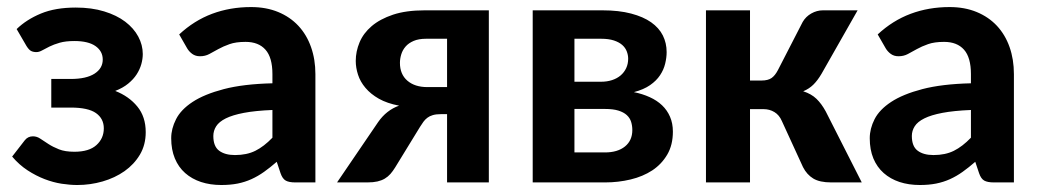

<svg xmlns="http://www.w3.org/2000/svg" viewBox="-20 -514 2929 541"><path d="M26.9 -432.1Q54.7 -459 95.2 -475.8Q135.7 -492.7 193.4 -492.7Q238.3 -492.7 273.4 -481.9Q308.6 -471.2 332.8 -452.9Q356.9 -434.6 369.6 -410.9Q382.3 -387.2 382.3 -361.8Q382.3 -348.1 378.2 -333.3Q374 -318.4 365 -304.4Q356 -290.5 341.1 -278.3Q326.2 -266.1 304.7 -257.8Q343.3 -242.7 366.9 -213.9Q390.6 -185.1 390.6 -141.6Q390.6 -106 374.3 -78.4Q357.9 -50.8 330.8 -31.7Q303.7 -12.7 269 -2.7Q234.4 7.3 197.8 7.3Q177.2 7.3 153.6 3.7Q129.9 0 105.7 -9.3Q81.5 -18.6 57.9 -33.9Q34.2 -49.3 14.2 -72.8L49.8 -118.7Q58.6 -129.9 72.8 -129.9Q84 -129.9 94 -123Q104 -116.2 116.5 -108.2Q128.9 -100.1 146 -93.3Q163.1 -86.4 189.5 -86.4Q231 -86.4 251.7 -105.2Q272.5 -124 272.5 -152.3Q272.5 -179.7 250.5 -195.3Q228.5 -210.9 179.2 -210.9H124.5V-291.5H179.2Q223.1 -291.5 246.3 -306.4Q269.5 -321.3 269.5 -346.2Q269.5 -369.6 249.3 -384Q229 -398.4 189.5 -398.4Q165 -398.4 148.2 -393.6Q131.3 -388.7 119.4 -382.8Q107.4 -377 98.9 -372.1Q90.3 -367.2 82.5 -367.2Q73.7 -367.2 67.6 -370.4Q61.5 -373.5 54.7 -384.3Z M462.4 0ZM812 0Q794.4 0 785.2 -5.1Q775.9 -10.3 770.5 -25.9L759.8 -58.1Q741.2 -42 724.1 -29.8Q707 -17.6 688.7 -9.3Q670.4 -1 649.7 3.2Q628.9 7.3 603.5 7.3Q572.3 7.3 546.4 -1.2Q520.5 -9.8 501.7 -26.4Q482.9 -43 472.7 -67.6Q462.4 -92.3 462.4 -124.5Q462.4 -151.4 476.1 -178.2Q489.7 -205.1 522.7 -226.8Q555.7 -248.5 610.6 -262.9Q665.5 -277.3 747.6 -279.3V-305.2Q747.6 -352.1 728 -374Q708.5 -396 671.9 -396Q644.5 -396 626.7 -389.6Q608.9 -383.3 595.2 -375.7Q581.5 -368.2 569.8 -361.8Q558.1 -355.5 543.5 -355.5Q530.8 -355.5 521.7 -362.1Q512.7 -368.7 507.3 -377.9L484.9 -417Q526.9 -456.1 577.6 -475.1Q628.4 -494.1 687.5 -494.1Q730 -494.1 763.7 -480.2Q797.4 -466.3 820.8 -441.2Q844.2 -416 856.4 -381.3Q868.7 -346.7 868.7 -305.2V0ZM642.1 -77.1Q675.3 -77.1 699.5 -89.1Q723.6 -101.1 747.6 -126V-204.1Q699.2 -202.1 667.2 -196Q635.3 -189.9 616.2 -180.4Q597.2 -170.9 589.1 -158.2Q581.1 -145.5 581.1 -130.9Q581.1 -101.6 597.4 -89.4Q613.8 -77.1 642.1 -77.1Z M1357.4 0H1239.7V-192.4H1223.1Q1209 -192.4 1199.7 -189.7Q1190.4 -187 1184.1 -182.1Q1177.7 -177.2 1173.1 -170.9Q1168.5 -164.6 1163.6 -156.7L1093.3 -42Q1086.9 -31.7 1080.1 -23.9Q1073.2 -16.1 1064.2 -10.7Q1055.2 -5.4 1043.5 -2.7Q1031.7 0 1015.1 0H929.7L1045.4 -169.9Q1068.8 -203.6 1104.5 -216.3Q1070.8 -222.7 1047.6 -235.8Q1024.4 -249 1009.8 -266.4Q995.1 -283.7 988.8 -303.5Q982.4 -323.2 982.4 -342.3Q982.4 -369.1 993.2 -394.8Q1003.9 -420.4 1027.3 -440.4Q1050.8 -460.4 1087.6 -472.7Q1124.5 -484.9 1176.8 -484.9H1357.4ZM1106.9 -336.9Q1106.9 -304.7 1127.9 -286.6Q1148.9 -268.6 1184.1 -268.6H1239.7V-404.8H1180.7Q1159.7 -404.8 1145.5 -398.7Q1131.3 -392.6 1122.8 -382.8Q1114.3 -373 1110.6 -360.8Q1106.9 -348.6 1106.9 -336.9Z M1481 -484.9H1677.2Q1724.1 -484.9 1758.3 -475.8Q1792.5 -466.8 1814.7 -451.2Q1836.9 -435.5 1847.7 -414.1Q1858.4 -392.6 1858.4 -367.2Q1858.4 -351.6 1854.2 -334.5Q1850.1 -317.4 1839.8 -302Q1829.6 -286.6 1811.8 -274.2Q1793.9 -261.7 1766.1 -254.4Q1790.5 -249.5 1810.8 -240.2Q1831.1 -231 1845.5 -217.3Q1859.9 -203.6 1867.9 -185.1Q1876 -166.5 1876 -143.1Q1876 -105.5 1860.1 -78.4Q1844.2 -51.3 1817.9 -33.9Q1791.5 -16.6 1756.8 -8.3Q1722.2 0 1685.1 0H1481ZM1598.6 -207V-84.5H1684.6Q1720.2 -84.5 1741 -101.3Q1761.7 -118.2 1761.7 -147.5Q1761.7 -159.7 1758.3 -170.7Q1754.9 -181.6 1746.1 -189.7Q1737.3 -197.8 1722.4 -202.4Q1707.5 -207 1684.6 -207ZM1598.6 -283.7H1673.8Q1690.4 -283.7 1704.6 -288.3Q1718.8 -293 1728.8 -301.5Q1738.8 -310.1 1744.4 -322Q1750 -334 1750 -348.6Q1750 -358.9 1746.1 -369.1Q1742.2 -379.4 1733.4 -387.2Q1724.6 -395 1710 -399.9Q1695.3 -404.8 1673.8 -404.8H1598.6Z M2241.7 -452.1Q2250.5 -467.3 2266.1 -476.1Q2281.7 -484.9 2298.8 -484.9H2396.5L2294.9 -306.2Q2283.7 -287.1 2271.7 -275.4Q2259.8 -263.7 2243.2 -256.8Q2266.1 -249.5 2280.5 -235.6Q2294.9 -221.7 2306.6 -200.2L2408.2 0H2322.3Q2289.6 0 2271.5 -11Q2253.4 -22 2242.7 -43L2183.1 -172.9Q2175.8 -189.9 2162.1 -198.2Q2148.4 -206.5 2131.3 -206.5H2093.3V0H1969.2V-484.9H2093.3V-287.1H2125.5Q2144 -287.1 2154.1 -294.2Q2164.1 -301.3 2171.9 -316.4Z M2430.7 0ZM2780.3 0Q2762.7 0 2753.4 -5.1Q2744.1 -10.3 2738.8 -25.9L2728 -58.1Q2709.5 -42 2692.4 -29.8Q2675.3 -17.6 2657 -9.3Q2638.7 -1 2617.9 3.2Q2597.2 7.3 2571.8 7.3Q2540.5 7.3 2514.6 -1.2Q2488.8 -9.8 2470 -26.4Q2451.2 -43 2440.9 -67.6Q2430.7 -92.3 2430.7 -124.5Q2430.7 -151.4 2444.3 -178.2Q2458 -205.1 2491 -226.8Q2523.9 -248.5 2578.9 -262.9Q2633.8 -277.3 2715.8 -279.3V-305.2Q2715.8 -352.1 2696.3 -374Q2676.8 -396 2640.1 -396Q2612.8 -396 2595 -389.6Q2577.1 -383.3 2563.5 -375.7Q2549.8 -368.2 2538.1 -361.8Q2526.4 -355.5 2511.7 -355.5Q2499 -355.5 2490 -362.1Q2481 -368.7 2475.6 -377.9L2453.1 -417Q2495.1 -456.1 2545.9 -475.1Q2596.7 -494.1 2655.8 -494.1Q2698.2 -494.1 2731.9 -480.2Q2765.6 -466.3 2789.1 -441.2Q2812.5 -416 2824.7 -381.3Q2836.9 -346.7 2836.9 -305.2V0ZM2610.4 -77.1Q2643.6 -77.1 2667.7 -89.1Q2691.9 -101.1 2715.8 -126V-204.1Q2667.5 -202.1 2635.5 -196Q2603.5 -189.9 2584.5 -180.4Q2565.4 -170.9 2557.4 -158.2Q2549.3 -145.5 2549.3 -130.9Q2549.3 -101.6 2565.7 -89.4Q2582 -77.1 2610.4 -77.1Z"/></svg>

Font: Carlito
Style: Bold
Weight: 700
Designer: Lukasz Dziedzic
Foundry: tyPoland Lukasz Dziedzic
Version: Version 1.104